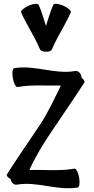

<svg xmlns="http://www.w3.org/2000/svg" viewBox="-20 -945 501 1019"><path d="M257 -686C285 -753 327 -813 356 -880C359 -888 341 -903 316 -915C290 -926 266 -928 263 -920C247 -884 236 -845 224 -807C212 -845 201 -884 185 -920C182 -928 158 -926 132 -915C107 -903 89 -888 92 -880C121 -813 163 -753 191 -686C196 -674 210 -669 224 -671C238 -669 252 -674 257 -686ZM70 35C178 16 285 69 393 50C401 49 405 25 400 -3C395 -30 384 -52 375 -50C296 -36 216 -45 136 -43C168 -114 209 -181 253 -246C312 -333 411 -479 428 -508C431 -513 425 -523 413 -533C412 -536 412 -537 412 -538C409 -558 393 -571 378 -568C270 -549 163 -602 55 -583C47 -582 43 -558 48 -531C53 -503 64 -482 73 -483C149 -497 226 -489 303 -491C268 -420 235 -348 195 -287C134 -197 21 -30 16 -17C14 -12 22 -3 36 5C39 24 55 38 70 35Z"/></svg>

Font: Nupuram Condensed Medium
Style: Regular
Weight: 500
Width: 3
Designer: Santhosh Thottingal (santhosh.thottingal@gmail.com)
Foundry: SMC
Version: Version 1.000